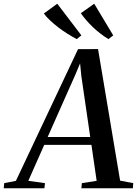

<svg xmlns="http://www.w3.org/2000/svg" viewBox="-90 -1011 738 1031"><path d="M-70 0 -67.5 -27.5 -4.5 -40 329 -747 436.5 -747.5 555 -41 625.5 -27.5 623.5 0H347L349.5 -27.5L429 -40L401 -233H147.5L62 -40L151.5 -27.5L148.5 0ZM166 -275.5H394.5L347 -601L340 -670.5L315.5 -612ZM518 -821 492.5 -801Q470 -814.5 448.8 -831Q427.5 -847.5 408.2 -865.8Q389 -884 372.8 -903Q356.5 -922 344 -940L416 -991ZM347 -821 322 -801Q297.5 -814 272 -830Q246.5 -846 222.8 -864.2Q199 -882.5 178.8 -901.5Q158.5 -920.5 145.5 -938.5L217.5 -991Z"/></svg>

Font: Merriweather 96pt Medium
Style: Italic
Weight: 500
Italic angle: -7.8°
Version: Version 2.101